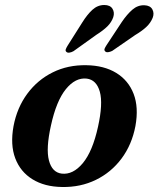

<svg xmlns="http://www.w3.org/2000/svg" viewBox="-20 -735 633 767"><path d="M325 -474.5Q395.5 -473.5 444.2 -443.8Q493 -414 513.8 -360Q534.5 -306 521 -231.5Q507 -157.5 465.8 -102Q424.5 -46.5 363 -16.5Q301.5 13.5 227.5 12Q158 11 109.8 -18.8Q61.5 -48.5 41 -102.5Q20.5 -156.5 34 -231Q48 -305 89 -360.5Q130 -416 190.8 -446Q251.5 -476 325 -474.5ZM226 -41.5Q271.5 -36 310.8 -83.2Q350 -130.5 371.5 -228.5Q392 -321 378.8 -368.5Q365.5 -416 326.5 -421Q281.5 -426 243.2 -379Q205 -332 183.5 -233.5Q163 -141.5 175.5 -94Q188 -46.5 226 -41.5ZM308.5 -645Q328 -676.5 349 -695.8Q370 -715 396.5 -715Q420 -715 429.2 -700.2Q438.5 -685.5 432.5 -666.5Q425.5 -646 408.8 -629.5Q392 -613 365 -596L273.5 -530.5Q265.5 -526 257.5 -524.8Q249.5 -523.5 245 -528Q240.5 -532 242.8 -538.2Q245 -544.5 250 -552.5ZM466.5 -647Q487.5 -678 509 -696.5Q530.5 -715 557 -714Q580 -713 588.5 -697.8Q597 -682.5 590 -664Q581.5 -643 564.2 -627Q547 -611 520 -595L428 -531.5Q419.5 -527.5 411.8 -526.5Q404 -525.5 400 -530Q395.5 -534.5 398 -540.8Q400.5 -547 405.5 -554.5Z"/></svg>

Font: Fraunces 9pt SemiBold
Style: Italic
Weight: 600
Italic angle: -16°
Version: Version 1.000;[b76b70a41]